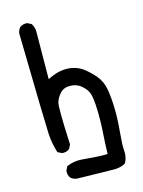

<svg xmlns="http://www.w3.org/2000/svg" viewBox="-128 -801 756 1014"><g transform="rotate(-15 250.0 -294.5)"><path d="M163.6 134.8Q146 132.3 132.8 121.6L132.3 121.1Q119.1 105.5 121.1 81.5V80.6L121.6 79.6L131.3 60.1L132.3 58.1L134.3 57.1Q170.9 41 212.9 43.9Q232.9 45.4 252.2 46.9Q271.5 48.3 289.6 49.8Q322.3 52.2 354.5 51.3Q355 10.3 359.4 -56.6Q364.3 -127.9 362.3 -188.5Q360.4 -248 352.5 -274.9Q349.1 -287.6 340.8 -299.8Q332.5 -312 319.3 -323.7Q314.9 -327.6 310.3 -330.8Q305.7 -334 301 -336.7Q296.4 -339.4 291 -341.3Q285.6 -343.3 280.3 -344.7Q274.9 -346.2 269 -346.9Q263.2 -347.7 257.3 -347.7Q221.2 -348.6 201.7 -327.1Q181.2 -304.7 173.8 -279.8Q166 -254.4 175.8 -51.3V-49.3L175.3 -48.3L165.5 -28.8L165 -27.3L164.1 -26.9Q156.2 -20 146.2 -17.3Q136.2 -14.6 124.5 -15.6H123.5L122.6 -16.1L103 -25.9L100.6 -27.3L100.1 -29.3Q84 -80.1 81.1 -134.3Q78.1 -188.5 68.4 -683.6V-684.1Q70.8 -701.7 81.5 -714.8L82 -715.3Q97.7 -728.5 121.6 -726.6H122.6L123.5 -726.1L143.1 -716.3L144.5 -715.3L145.5 -713.9Q160.2 -691.4 158.2 -662.1L156.2 -411.1Q187.5 -427.2 217.8 -434.6Q252.9 -442.4 284.2 -437.3Q315.4 -432.1 338.9 -418Q362.3 -403.8 394 -371.1Q426.3 -337.9 437 -301.8Q442.9 -283.2 446.3 -256.8Q449.7 -230.5 451.7 -195.8Q455.1 -126 447.8 -50.8Q444.3 -13.7 443.1 13.4Q441.9 40.5 443.4 57.1Q443.8 62 443.8 67.1Q443.8 72.3 443.6 77.1Q443.4 82 442.4 86.7Q441.4 91.3 440.4 95.9Q439.5 100.6 437.7 105Q436 109.4 434.1 113.5Q432.1 117.7 429.7 122.1L429.2 123.5L427.7 124.5Q400.9 138.7 368.2 138.7Q352.5 138.7 301.5 137.7Q250.5 136.7 164.1 134.8Z"/></g></svg>

Font: NaikaiFont
Style: SemiBold
Weight: 600
Version: Version 1.89